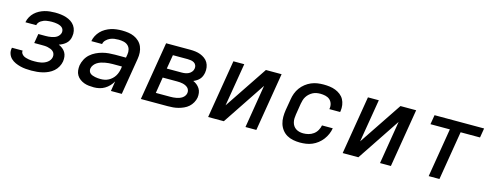

<svg xmlns="http://www.w3.org/2000/svg" viewBox="-22 -1087 4245 1654"><g transform="rotate(15 2100.0 -260.0)"><path d="M254 8Q229 8 204 6Q179 4 155 -2Q131 -8 109 -18Q87 -28 70 -44Q53 -60 44.5 -83.5Q36 -107 41 -133L42 -139H138L137 -137Q135 -124 142.5 -113Q150 -102 160 -95.5Q170 -89 182.5 -85.5Q195 -82 208 -79.5Q221 -77 234.5 -76.5Q248 -76 261 -76Q275 -76 289.5 -77Q304 -78 318 -81Q332 -84 345.5 -89.5Q359 -95 371.5 -104Q384 -113 392.5 -126Q401 -139 403 -153Q405 -167 401 -180Q397 -193 387 -202Q377 -211 364 -216Q351 -221 337.5 -224Q324 -227 309.5 -227.5Q295 -228 281 -228H217L231 -312H295Q308 -312 321 -313Q334 -314 346.5 -316.5Q359 -319 371.5 -323Q384 -327 395 -334.5Q406 -342 414 -353.5Q422 -365 424 -377Q426 -390 422 -401.5Q418 -413 409.5 -420.5Q401 -428 390 -432.5Q379 -437 367 -439.5Q355 -442 342.5 -443Q330 -444 317 -444Q305 -444 293.5 -443Q282 -442 269.5 -440Q257 -438 245.5 -433.5Q234 -429 223 -422Q212 -415 204 -404.5Q196 -394 194 -382V-381H98V-384Q102 -407 114.5 -429.5Q127 -452 145 -469Q163 -486 185.5 -498Q208 -510 231 -516.5Q254 -523 277.5 -525.5Q301 -528 324 -528Q350 -528 375 -525Q400 -522 423.5 -514.5Q447 -507 467 -494Q487 -481 500.5 -461.5Q514 -442 519 -417Q524 -392 519 -367Q517 -350 509 -333.5Q501 -317 487.5 -304.5Q474 -292 458 -283.5Q442 -275 425 -269Q444 -261 460 -248.5Q476 -236 486 -219Q496 -202 498.5 -181.5Q501 -161 498 -139Q494 -115 481 -91Q468 -67 448 -49.5Q428 -32 403.5 -20.5Q379 -9 354 -3Q329 3 304 5.5Q279 8 254 8Z M811 8Q788 8 765.5 5.5Q743 3 723 -4.5Q703 -12 685.5 -25Q668 -38 657 -56.5Q646 -75 643.5 -97.5Q641 -120 644 -143Q649 -171 663 -198Q677 -225 699.5 -245Q722 -265 749 -278Q776 -291 804 -298.5Q832 -306 860.5 -308.5Q889 -311 916 -311H1013L1018 -341Q1022 -363 1016.5 -384.5Q1011 -406 995.5 -420Q980 -434 958 -439Q936 -444 913 -444Q894 -444 874.5 -441.5Q855 -439 836.5 -430.5Q818 -422 802.5 -406.5Q787 -391 784 -371H688Q692 -396 704 -419Q716 -442 734 -461Q752 -480 775.5 -493.5Q799 -507 822.5 -514.5Q846 -522 871 -525Q896 -528 920 -528Q949 -528 977 -524Q1005 -520 1029.5 -509Q1054 -498 1073.5 -479.5Q1093 -461 1103.5 -436.5Q1114 -412 1116 -384Q1118 -356 1113 -327L1059 0H962L976 -89Q964 -67 946 -48Q928 -29 906 -16Q884 -3 859.5 2.5Q835 8 811 8ZM849 -76Q867 -76 884.5 -79.5Q902 -83 918.5 -91.5Q935 -100 949.5 -113.5Q964 -127 973.5 -143Q983 -159 988.5 -176Q994 -193 997 -211L999 -228H916Q899 -228 882.5 -226.5Q866 -225 849 -222Q832 -219 815 -213.5Q798 -208 782.5 -198.5Q767 -189 755.5 -174Q744 -159 741 -142Q739 -129 743 -117.5Q747 -106 756 -98.5Q765 -91 776.5 -87Q788 -83 800 -80.5Q812 -78 824.5 -77Q837 -76 849 -76Z M1229 0 1315 -520H1530Q1554 -520 1577.5 -517Q1601 -514 1622 -506Q1643 -498 1661.5 -484.5Q1680 -471 1691 -452Q1702 -433 1705.5 -409.5Q1709 -386 1705 -362Q1702 -346 1696 -331Q1690 -316 1679 -303.5Q1668 -291 1654 -282Q1640 -273 1625 -267Q1644 -259 1659 -246.5Q1674 -234 1684.5 -217.5Q1695 -201 1698 -180Q1701 -159 1698 -138Q1694 -115 1681.5 -92.5Q1669 -70 1650.5 -53.5Q1632 -37 1608.5 -26.5Q1585 -16 1562 -10Q1539 -4 1515.5 -2Q1492 0 1469 0ZM1377 -311H1509Q1525 -311 1540.5 -313.5Q1556 -316 1570.5 -323Q1585 -330 1596 -343.5Q1607 -357 1609 -373Q1612 -388 1606 -402Q1600 -416 1587.5 -423.5Q1575 -431 1560 -433.5Q1545 -436 1530 -436H1398ZM1340 -84H1469Q1482 -84 1495 -85Q1508 -86 1521.5 -88.5Q1535 -91 1548 -95.5Q1561 -100 1573 -108Q1585 -116 1593 -128Q1601 -140 1603 -153Q1605 -166 1601 -178.5Q1597 -191 1588 -199.5Q1579 -208 1567.5 -213.5Q1556 -219 1543.5 -222Q1531 -225 1517.5 -226Q1504 -227 1491 -227H1363Z M1829 0 1915 -520H2012L1948 -136L2205 -520H2345L2259 0H2162L2225 -384L1969 0Z M2649 8Q2618 8 2587.5 2Q2557 -4 2532 -18.5Q2507 -33 2489 -56.5Q2471 -80 2462.5 -108.5Q2454 -137 2454 -168.5Q2454 -200 2459 -231L2476 -331Q2480 -358 2490 -385Q2500 -412 2517.5 -436Q2535 -460 2558.5 -478.5Q2582 -497 2609 -508.5Q2636 -520 2663.5 -524Q2691 -528 2719 -528Q2746 -528 2773 -524.5Q2800 -521 2824.5 -511.5Q2849 -502 2869.5 -486Q2890 -470 2902 -448Q2914 -426 2918 -399Q2922 -372 2918 -345L2916 -336H2820L2821 -341Q2825 -364 2818 -385.5Q2811 -407 2795 -420.5Q2779 -434 2756.5 -439Q2734 -444 2712 -444Q2695 -444 2678 -441Q2661 -438 2645.5 -430Q2630 -422 2616 -409.5Q2602 -397 2592.5 -382Q2583 -367 2578 -350.5Q2573 -334 2570 -317L2554 -217Q2551 -199 2550.5 -181.5Q2550 -164 2554 -147Q2558 -130 2567.5 -116Q2577 -102 2591 -93Q2605 -84 2621.5 -80Q2638 -76 2656 -76Q2679 -76 2702.5 -82Q2726 -88 2746 -102.5Q2766 -117 2778.5 -139Q2791 -161 2795 -183V-184H2891V-183Q2887 -157 2875.5 -130.5Q2864 -104 2846.5 -81Q2829 -58 2806 -40Q2783 -22 2757 -11Q2731 0 2703.5 4Q2676 8 2649 8Z M3029 0 3115 -520H3212L3148 -136L3405 -520H3545L3459 0H3362L3425 -384L3169 0Z M3796 0 3868 -436H3695L3709 -520H4151L4137 -436H3964L3892 0Z"/></g></svg>

Font: Iosevka Aile Medium Oblique
Style: Regular
Weight: 500
Italic angle: -9°
Designer: Belleve Invis
Foundry: Belleve Invis
Version: Version 31.1.0; ttfautohint (v1.8.4)